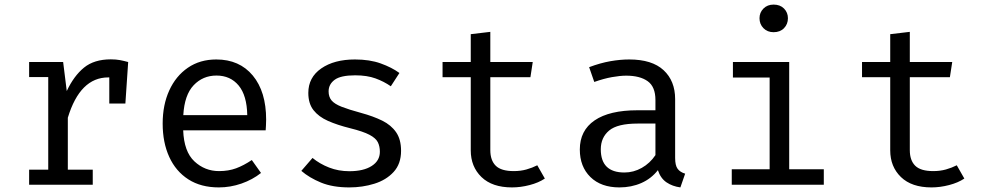

<svg xmlns="http://www.w3.org/2000/svg" viewBox="-20 -813 4348 845"><path d="M108.2 0V-66.2H192.3V-473.8H108.2V-540H257.9L273.8 -412.3Q305.1 -479 349.7 -515.4Q394.4 -551.8 467.7 -551.8Q490.3 -551.8 507.9 -548.5Q525.6 -545.1 544.1 -540L531.8 -357.4H461V-472.3Q459 -472.3 456.4 -472.3Q332.3 -472.3 278.5 -294.9V-66.2H388.2V0Z M786.2 -239.5Q789.7 -145.6 835.6 -102.8Q881.5 -60 944.1 -60Q985.6 -60 1019 -72.3Q1052.3 -84.6 1088.2 -108.7L1128.7 -51.8Q1091.3 -22.1 1042.6 -5.1Q993.8 11.8 943.1 11.8Q864.1 11.8 809 -23.6Q753.8 -59 724.9 -122.3Q695.9 -185.6 695.9 -269.2Q695.9 -351.3 724.9 -414.9Q753.8 -478.5 806.9 -514.9Q860 -551.3 931.8 -551.3Q1033.8 -551.3 1092.6 -480.5Q1151.3 -409.7 1151.3 -286.7Q1151.3 -272.8 1150.5 -260.5Q1149.7 -248.2 1149.2 -239.5ZM932.8 -480.5Q872.8 -480.5 832.3 -437.9Q791.8 -395.4 786.7 -306.2H1068.2Q1066.7 -392.8 1030.3 -436.7Q993.8 -480.5 932.8 -480.5Z M1517.4 -59.5Q1580 -59.5 1615.9 -82.6Q1651.8 -105.6 1651.8 -145.1Q1651.8 -169.2 1642.8 -187.2Q1633.8 -205.1 1606.2 -219.7Q1578.5 -234.4 1521 -248.7Q1465.1 -262.6 1423.8 -280.8Q1382.6 -299 1359.7 -328.2Q1336.9 -357.4 1336.9 -404.1Q1336.9 -472.3 1393.8 -511.8Q1450.8 -551.3 1542.1 -551.3Q1607.2 -551.3 1655.6 -533.8Q1704.1 -516.4 1737.9 -491.8L1700 -433.3Q1669.7 -454.4 1632.6 -467.9Q1595.4 -481.5 1543.1 -481.5Q1479.5 -481.5 1452.8 -461.8Q1426.2 -442.1 1426.2 -410.8Q1426.2 -386.7 1439.2 -371Q1452.3 -355.4 1483.6 -343.1Q1514.9 -330.8 1569.7 -315.9Q1622.6 -301.5 1662.1 -282.1Q1701.5 -262.6 1723.3 -231Q1745.1 -199.5 1745.1 -149.2Q1745.1 -91.8 1712.3 -56.2Q1679.5 -20.5 1627.4 -4.4Q1575.4 11.8 1517.4 11.8Q1444.1 11.8 1392.6 -9.5Q1341 -30.8 1306.2 -61L1355.4 -117.9Q1387.2 -91.8 1428.5 -75.6Q1469.7 -59.5 1517.4 -59.5Z M2377.9 -27.2Q2350.3 -8.7 2310.8 1.5Q2271.3 11.8 2233.3 11.8Q2146.2 11.8 2099 -33.8Q2051.8 -79.5 2051.8 -151.3V-473.3H1927.7V-540H2051.8V-662.6L2137.9 -672.8V-540H2324.6L2314.4 -473.3H2137.9V-152.3Q2137.9 -107.2 2161.8 -83.6Q2185.6 -60 2241 -60Q2271.3 -60 2296.9 -67.2Q2322.6 -74.4 2344.6 -85.6Z M2951.3 -117.9Q2951.3 -85.1 2962.1 -70.3Q2972.8 -55.4 2995.4 -48.7L2974.4 11.8Q2939.5 7.2 2913.3 -10.5Q2887.2 -28.2 2875.4 -64.1Q2846.2 -26.7 2802.3 -7.4Q2758.5 11.8 2706.2 11.8Q2625.1 11.8 2578.5 -33.8Q2531.8 -79.5 2531.8 -154.9Q2531.8 -238.5 2596.9 -283.1Q2662.1 -327.7 2785.1 -327.7H2864.6V-372.8Q2864.6 -431.3 2830.5 -455.6Q2796.4 -480 2735.9 -480Q2709.2 -480 2673.3 -473.6Q2637.4 -467.2 2595.4 -452.3L2572.8 -517.4Q2622.1 -535.9 2665.9 -543.6Q2709.7 -551.3 2749.2 -551.3Q2849.7 -551.3 2900.5 -504.1Q2951.3 -456.9 2951.3 -376.9ZM2728.2 -53.8Q2768.2 -53.8 2804.4 -74.1Q2840.5 -94.4 2864.6 -130.3V-269.2H2786.7Q2697.4 -269.2 2660.8 -238.5Q2624.1 -207.7 2624.1 -155.9Q2624.1 -53.8 2728.2 -53.8Z M3384.6 -792.8Q3413.3 -792.8 3430.5 -775.4Q3447.7 -757.9 3447.7 -732.8Q3447.7 -706.7 3430.5 -689Q3413.3 -671.3 3384.6 -671.3Q3357.4 -671.3 3340 -689Q3322.6 -706.7 3322.6 -732.8Q3322.6 -757.9 3340 -775.4Q3357.4 -792.8 3384.6 -792.8ZM3453.3 -540V-68.2H3605.6V0H3200.5V-68.2H3367.2V-471.8H3205.6V-540Z M4224.1 -27.2Q4196.4 -8.7 4156.9 1.5Q4117.4 11.8 4079.5 11.8Q3992.3 11.8 3945.1 -33.8Q3897.9 -79.5 3897.9 -151.3V-473.3H3773.8V-540H3897.9V-662.6L3984.1 -672.8V-540H4170.8L4160.5 -473.3H3984.1V-152.3Q3984.1 -107.2 4007.9 -83.6Q4031.8 -60 4087.2 -60Q4117.4 -60 4143.1 -67.2Q4168.7 -74.4 4190.8 -85.6Z"/></svg>

Font: FiraCode Nerd Font Mono
Style: Regular
Weight: 400
Monospace: yes
Designer: Carrois Corporate, Edenspiekermann AG, Nikita Prokopov
Foundry: Carrois Corporate, Edenspiekermann AG, Nikita Prokopov
Version: Version 6.002;Nerd Fonts 3.4.0